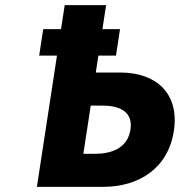

<svg xmlns="http://www.w3.org/2000/svg" viewBox="-20 -723 711 741"><path d="M122.4 -1.9H378.2C515.1 -1.9 628.7 -72.4 651 -217.8C673.1 -362.3 582.6 -443 445.7 -443H349.7L359.7 -508.5H427.6L443.2 -610.5H375.3L389.5 -703.1H229.7L215.5 -610.5H146.8L131.2 -508.5H199.9ZM330.2 -315.5H375.2C438.1 -315.5 494.4 -294.3 483.5 -222.9C472.4 -150.6 409.6 -129.4 346.7 -129.4H301.7Z"/></svg>

Font: Sztylet
Style: BdObl
Weight: 700
Foundry: Cannot Into Space Fonts, PlusOne Fonts
Version: Version 0.12